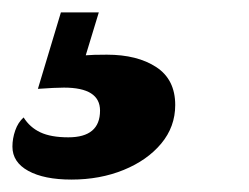

<svg xmlns="http://www.w3.org/2000/svg" viewBox="-88 -31 400 309"><path d="M194 138Q194 173 171.5 200Q149 227 111 242.5Q73 258 27 258Q-17 258 -42.5 244Q-68 230 -68 205Q-68 192 -63.5 179Q-59 166 -50 158Q-40 174 -23 182Q-6 190 22 190Q73 190 73 147Q73 110 15 110Q1 110 -27 112L10 -11H71L50 58Q61 57 84 57Q133 57 163.5 77Q194 97 194 138Z"/></svg>

Font: Sansita ExtraBold Italic
Style: Regular
Weight: 800
Italic angle: -11°
Designer: Pablo Cosgaya
Foundry: Omnibus-Type
Version: Version 1.006